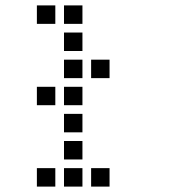

<svg xmlns="http://www.w3.org/2000/svg" viewBox="-20 -704 640 708"><path d="M117 -684Q116 -684 116 -684Q116 -684 116 -683V-617Q116 -616 116 -616Q116 -616 117 -616H183Q184 -616 184 -616Q184 -616 184 -617V-683Q184 -684 184 -684Q184 -684 183 -684ZM217 -684Q216 -684 216 -684Q216 -684 216 -683V-617Q216 -616 216 -616Q216 -616 217 -616H283Q284 -616 284 -616Q284 -616 284 -617V-683Q284 -684 284 -684Q284 -684 283 -684ZM217 -584Q216 -584 216 -584Q216 -584 216 -583V-517Q216 -516 216 -516Q216 -516 217 -516H283Q284 -516 284 -516Q284 -516 284 -517V-583Q284 -584 284 -584Q284 -584 283 -584ZM217 -484Q216 -484 216 -484Q216 -484 216 -483V-417Q216 -416 216 -416Q216 -416 217 -416H283Q284 -416 284 -416Q284 -416 284 -417V-483Q284 -484 284 -484Q284 -484 283 -484ZM317 -484Q316 -484 316 -484Q316 -484 316 -483V-417Q316 -416 316 -416Q316 -416 317 -416H383Q384 -416 384 -416Q384 -416 384 -417V-483Q384 -484 384 -484Q384 -484 383 -484ZM117 -384Q116 -384 116 -384Q116 -384 116 -383V-317Q116 -316 116 -316Q116 -316 117 -316H183Q184 -316 184 -316Q184 -316 184 -317V-383Q184 -384 184 -384Q184 -384 183 -384ZM217 -384Q216 -384 216 -384Q216 -384 216 -383V-317Q216 -316 216 -316Q216 -316 217 -316H283Q284 -316 284 -316Q284 -316 284 -317V-383Q284 -384 284 -384Q284 -384 283 -384ZM217 -284Q216 -284 216 -284Q216 -284 216 -283V-217Q216 -216 216 -216Q216 -216 217 -216H283Q284 -216 284 -216Q284 -216 284 -217V-283Q284 -284 284 -284Q284 -284 283 -284ZM217 -184Q216 -184 216 -184Q216 -184 216 -183V-117Q216 -116 216 -116Q216 -116 217 -116H283Q284 -116 284 -116Q284 -116 284 -117V-183Q284 -184 284 -184Q284 -184 283 -184ZM117 -84Q116 -84 116 -84Q116 -84 116 -83V-17Q116 -16 116 -16Q116 -16 117 -16H183Q184 -16 184 -16Q184 -16 184 -17V-83Q184 -84 184 -84Q184 -84 183 -84ZM217 -84Q216 -84 216 -84Q216 -84 216 -83V-17Q216 -16 216 -16Q216 -16 217 -16H283Q284 -16 284 -16Q284 -16 284 -17V-83Q284 -84 284 -84Q284 -84 283 -84ZM317 -84Q316 -84 316 -84Q316 -84 316 -83V-17Q316 -16 316 -16Q316 -16 317 -16H383Q384 -16 384 -16Q384 -16 384 -17V-83Q384 -84 384 -84Q384 -84 383 -84Z"/></svg>

Font: Doto SemiBold
Style: Regular
Weight: 600
Monospace: yes
Version: Version 1.000